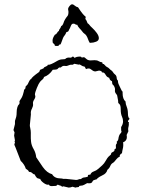

<svg xmlns="http://www.w3.org/2000/svg" viewBox="-20 -976 656 883"><path d="M543.9 -546.9Q543.9 -520.5 557.6 -508.8V-505.9Q557.6 -498 563 -484.4Q568.4 -470.7 568.4 -453.1Q568.4 -435.5 576.2 -429.7Q574.2 -426.8 571.3 -423.8Q568.4 -420.9 568.4 -418Q568.4 -415 570.8 -414.6Q573.2 -414.1 573.2 -411.1L572.3 -409.2Q573.2 -401.4 571.3 -394.5Q569.3 -387.7 569.3 -381.3Q569.3 -375 570.3 -372.1L562.5 -355.5Q563.5 -351.6 563.5 -345.7Q563.5 -328.1 545.9 -321.3Q546.9 -317.4 546.9 -308.6Q546.9 -299.8 544.4 -290.5Q542 -281.2 541 -271.5Q529.3 -265.6 530.3 -254.9Q521.5 -252 516.1 -244.6Q510.7 -237.3 505.9 -232.4Q501 -227.5 498 -226.1Q495.1 -224.6 492.2 -221.2Q489.3 -217.8 487.3 -212.9Q484.4 -205.1 478.5 -199.2Q472.7 -195.3 472.7 -191.9Q472.7 -188.5 466.8 -181.2Q460.9 -173.8 446.8 -167.5Q432.6 -161.1 422.9 -150.4H419.9L409.2 -146.5Q406.2 -143.6 403.3 -137.7Q398.4 -130.9 380.9 -133.8Q375 -130.9 367.7 -126.5Q360.4 -122.1 352.1 -122.1Q343.8 -122.1 343.8 -118.7Q343.8 -115.2 337.4 -115.2Q331.1 -115.2 328.1 -113.3H327.1L313.5 -117.2Q303.7 -113.3 295.9 -113.3L271.5 -119.1Q269.5 -119.1 265.6 -117.2Q261.7 -122.1 255.9 -123Q250 -124 246.1 -127Q243.2 -126 238.3 -121.1H236.3L217.8 -120.1Q207 -120.1 205.1 -127Q195.3 -124 181.2 -134.3Q167 -144.5 165 -153.3H162.1L150.4 -157.2Q147.5 -161.1 144.5 -164.6Q141.6 -168 140.6 -172.9Q132.8 -174.8 127.9 -180.2Q123 -185.5 113.3 -185.5Q111.3 -191.4 106.9 -194.3Q102.5 -197.3 98.6 -200.2Q92.8 -219.7 75.2 -236.3Q56.6 -286.1 51.3 -297.9Q45.9 -309.6 45.9 -311.5L48.8 -321.3L46.9 -326.2Q46.9 -328.1 47.9 -328.1Q48.8 -328.1 48.8 -330.1L44.9 -352.5L46.9 -367.2L42 -377.9L48.8 -405.3V-417Q48.8 -421.9 50.8 -426.3Q52.7 -430.7 54.7 -439Q56.6 -447.3 56.6 -459.5Q56.6 -471.7 59.6 -481.9Q62.5 -492.2 66.9 -495.6Q71.3 -499 69.3 -510.7Q81.1 -526.4 85.4 -540.5Q89.8 -554.7 89.8 -556.6Q89.8 -562.5 92.8 -565.4Q97.7 -568.4 97.2 -573.2Q96.7 -578.1 99.6 -580.1Q102.5 -582 105.5 -585.9Q108.4 -589.8 111.3 -596.7Q114.3 -603.5 119.1 -610.4L123 -612.3Q126 -621.1 159.2 -644.5Q162.1 -647.5 162.6 -650.4Q163.1 -653.3 165 -655.3Q168.9 -656.2 180.7 -662.1L182.6 -666L198.2 -673.8L199.2 -677.7Q201.2 -678.7 204.1 -678.2Q207 -677.7 217.3 -682.1Q227.5 -686.5 241.2 -694.8Q254.9 -703.1 267.1 -703.1Q279.3 -703.1 281.7 -706.1Q284.2 -709 289.6 -710.4Q294.9 -711.9 301.8 -710.9Q308.6 -710 313.5 -715.8H314.5Q319.3 -715.8 322.3 -710Q334 -715.8 343.8 -715.8Q353.5 -715.8 353.5 -714.4Q353.5 -712.9 355.5 -711.9Q357.4 -710.9 359.4 -711.9Q361.3 -712.9 365.2 -712.9Q369.1 -712.9 376.5 -705.6Q383.8 -698.2 396.5 -698.2L415 -699.2Q426.8 -699.2 433.6 -694.8Q440.4 -690.4 449.2 -689.5Q451.2 -688.5 451.2 -686Q451.2 -683.6 453.1 -681.6H457Q460.9 -678.7 463.4 -675.3Q465.8 -671.9 468.8 -669.9L478.5 -664.1Q482.4 -661.1 485.4 -657.7Q488.3 -654.3 493.2 -651.4Q496.1 -649.4 498.5 -645.5Q501 -641.6 503.9 -638.2Q506.8 -634.8 509.8 -632.8Q512.7 -630.9 514.6 -626.5Q516.6 -622.1 516.6 -618.2Q516.6 -614.3 518.6 -609.9Q520.5 -605.5 521.5 -606.4Q522.5 -607.4 522.5 -602.1Q522.5 -596.7 524.9 -590.3Q527.3 -584 531.2 -576.7Q535.2 -569.3 538.1 -562.5Q541 -555.7 543.9 -554.7ZM122.1 -450.2 117.2 -400.4Q117.2 -393.6 118.7 -389.2Q120.1 -384.8 121.1 -375.5Q122.1 -366.2 121.6 -353Q121.1 -339.8 123 -323.2Q125 -306.6 134.8 -290Q144.5 -273.4 146.5 -252.9Q154.3 -242.2 161.6 -230.5Q168.9 -218.8 176.8 -208Q196.3 -180.7 219.7 -174.8Q230.5 -155.3 259.8 -155.3Q268.6 -155.3 269.5 -153.3H284.2L330.1 -148.4Q335.9 -148.4 341.3 -150.9Q346.7 -153.3 351.6 -152.3Q359.4 -159.2 366.2 -159.7Q373 -160.2 382.8 -163.1Q384.8 -164.1 384.3 -167.5Q383.8 -170.9 386.7 -171.9Q389.6 -172.9 395.5 -172.9Q399.4 -183.6 411.1 -187.5Q422.9 -191.4 432.1 -199.7Q441.4 -208 450.2 -215.8Q459 -223.6 466.3 -236.8Q473.6 -250 478.5 -254.9L489.3 -264.6Q491.2 -266.6 491.2 -270Q491.2 -273.4 497.6 -276.4Q503.9 -279.3 505.4 -281.7Q506.8 -284.2 506.3 -286.1Q505.9 -288.1 507.8 -290Q513.7 -292 513.2 -296.4Q512.7 -300.8 512.7 -306.2Q512.7 -311.5 516.1 -314.9Q519.5 -318.4 516.6 -324.2Q523.4 -329.1 524.4 -337.4Q525.4 -345.7 527.8 -352.1Q530.3 -358.4 533.7 -361.8Q537.1 -365.2 539.1 -370.1Q537.1 -372.1 537.1 -381.8V-391.6Q545.9 -405.3 545.9 -417.5Q545.9 -429.7 541 -439.5Q535.2 -452.1 535.2 -472.2Q535.2 -492.2 529.3 -497.1Q523.4 -502 523.4 -504.9V-511.7L519.5 -533.2Q519.5 -538.1 515.1 -543Q510.7 -547.9 509.3 -552.7Q507.8 -557.6 508.8 -562.5Q509.8 -567.4 506.8 -575.2Q503.9 -583 499.5 -585.9Q495.1 -588.9 495.1 -602.5Q484.4 -606.4 482.4 -618.2Q471.7 -621.1 466.8 -630.4Q461.9 -639.6 457.5 -641.6Q453.1 -643.6 452.6 -643.1Q452.1 -642.6 450.2 -642.6H449.2L447.3 -647.5Q441.4 -651.4 435.5 -651.4L418.9 -647.5Q410.2 -647.5 402.3 -654.3Q394.5 -661.1 387.7 -661.1Q380.9 -661.1 376 -658.2Q373 -661.1 372.1 -664.6Q371.1 -668 368.2 -669.9Q360.4 -670.9 356.4 -673.8Q352.5 -676.8 345.7 -679.7L341.8 -678.7L322.3 -682.6Q320.3 -682.6 317.9 -680.2Q315.4 -677.7 310.5 -678.2Q305.7 -678.7 301.8 -677.7Q297.9 -676.8 294.9 -675.3Q292 -673.8 288.1 -672.9Q284.2 -671.9 278.3 -672.9Q272.5 -673.8 268.1 -671.9Q263.7 -669.9 261.2 -667Q258.8 -664.1 253.9 -666Q248 -664.1 245.6 -659.7Q243.2 -655.3 222.7 -655.3Q207 -630.9 182.6 -622.1Q180.7 -614.3 174.8 -609.9Q168.9 -605.5 164.1 -599.6Q158.2 -592.8 149.4 -571.3Q140.6 -549.8 140.6 -541L142.6 -533.2Q142.6 -526.4 138.7 -520.5Q134.8 -514.6 132.8 -509.3Q130.9 -503.9 131.8 -498.5Q132.8 -493.2 131.3 -487.8Q129.9 -482.4 127 -476.6Q120.1 -464.8 122.1 -450.2ZM294.9 -921.9 293 -934.6Q293 -939.5 299.3 -947.8Q305.7 -956.1 311.5 -956.1Q317.4 -956.1 323.7 -950.2Q330.1 -944.3 338.9 -942.4Q363.3 -905.3 373 -900.4L374 -896.5Q374 -892.6 372.1 -888.7Q377 -885.7 382.8 -869.1Q387.7 -866.2 390.6 -862.3Q394.5 -856.4 404.8 -847.2Q415 -837.9 424.8 -824.7Q434.6 -811.5 434.6 -800.3Q434.6 -789.1 421.9 -784.2Q409.2 -779.3 398.4 -779.3H392.6Q387.7 -787.1 384.8 -795.9Q381.8 -804.7 377.9 -811Q374 -817.4 368.7 -820.8Q363.3 -824.2 358.4 -831.1Q353.5 -837.9 346.2 -845.2Q338.9 -852.5 335 -862.3H333Q329.1 -861.3 326.7 -864.3Q324.2 -867.2 316.9 -867.2Q309.6 -867.2 305.7 -856.4Q301.8 -845.7 296.9 -837.9Q295.9 -832 292 -830.6Q288.1 -829.1 284.2 -827.1Q283.2 -820.3 277.8 -814Q272.5 -807.6 270 -801.8Q267.6 -795.9 263.7 -784.7Q259.8 -773.4 257.8 -771.5H253.9Q250 -766.6 249 -765.6Q248 -764.6 239.7 -764.6Q231.4 -764.6 231.9 -767.1Q232.4 -769.5 229.5 -772.9Q226.6 -776.4 224.1 -777.8Q221.7 -779.3 221.7 -790Q221.7 -800.8 232.4 -816.4L238.3 -819.3Q241.2 -822.3 243.7 -826.7Q246.1 -831.1 251 -834Q251 -838.9 254.4 -842.3Q257.8 -845.7 261.7 -856.4L265.6 -858.4Q270.5 -864.3 272.5 -871.6Q274.4 -878.9 279.8 -887.7Q285.2 -896.5 290 -901.9Q294.9 -907.2 294.9 -921.9Z"/></svg>

Font: Mountains of Christmas
Style: Regular
Weight: 400
Designer: Crystal Kluge
Foundry: Font Diner, Inc DBA Tart Workshop
Version: Version 1.003